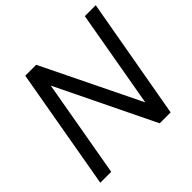

<svg xmlns="http://www.w3.org/2000/svg" viewBox="-174 -872 1044 1044"><g transform="rotate(-45 348.0 -350.0)"><path d="M31 0 154 -700H238L513 -136L612 -700H696L572 0H488L214 -564L115 0Z"/></g></svg>

Font: DM Sans 12pt
Style: Italic
Weight: 400
Italic angle: -10°
Version: Version 4.004;gftools[0.9.30]